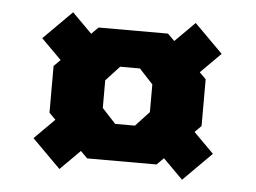

<svg xmlns="http://www.w3.org/2000/svg" viewBox="-39 -568 708 532"><g transform="rotate(5 314.5 -302.0)"><path d="M144 -84 65 -163 121 -219 103 -237V-367L121 -385L65 -441L144 -520L199 -465L218 -484H411L430 -465L485 -520L564 -441L508 -385L526 -367V-237L508 -219L564 -163L485 -84L430 -139L411 -120H218L199 -139ZM287 -222H342L380 -263V-340L342 -381H287L249 -340V-263Z"/></g></svg>

Font: Tomorrow SemiBold
Style: Regular
Weight: 600
Designer: Tony de Marco, Monica Rizzolli
Foundry: Just in Type
Version: Version 2.002